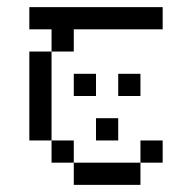

<svg xmlns="http://www.w3.org/2000/svg" viewBox="-20 -395 540 540"><path d="M437.5 62.5V0H375V62.5H187.5V125H375V62.5ZM312.5 0V-62.5H250V0ZM250 -125V-187.5H187.5V-125ZM375 -125V-187.5H312.5V-125ZM437.5 -312.5V-375H62.5V-312.5H125V-250H62.5Q62.5 -250 62.5 0H125V62.5H187.5V0H125Q125 0 125 -250H187.5V-312.5Z"/></svg>

Font: CalcUnifontExMono
Style: Regular
Weight: 500
Version: Version 15.0.06